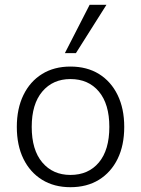

<svg xmlns="http://www.w3.org/2000/svg" viewBox="-20 -771 587 799"><path d="M273 8Q205 8 155 -23Q105 -54 77.5 -110Q50 -166 50 -243Q50 -319 77.5 -375.5Q105 -432 155 -463Q205 -494 273 -494Q342 -494 392 -463Q442 -432 469.5 -375.5Q497 -319 497 -243Q497 -166 469.5 -110Q442 -54 392 -23Q342 8 273 8ZM273 -43Q348 -43 391.5 -95Q435 -147 435 -243Q435 -338 391.5 -390Q348 -442 273 -442Q200 -442 156 -390Q112 -338 112 -243Q112 -147 156 -95Q200 -43 273 -43ZM250 -550 353 -751H423L296 -550Z"/></svg>

Font: Nunito Sans 12pt Light
Style: Regular
Weight: 300
Designer: Vernon Adams
Foundry: Vernon Adams
Version: Version 3.101;gftools[0.9.27]